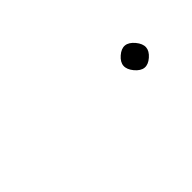

<svg xmlns="http://www.w3.org/2000/svg" viewBox="-20 -390 151 151"><g transform="rotate(-45 55.0 -314.5)"><path d="M91.7 -323C86.3 -318.3 86 -313.2 90.7 -307.5C95.5 -301.8 100.6 -301.3 106 -306C111.4 -310.7 111.7 -315.8 107 -321.5C102.2 -327.2 97.1 -327.7 91.7 -323Z"/></g></svg>

Font: Proton
Style: RgCndIt
Weight: 500
Version: Version 1.017